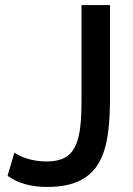

<svg xmlns="http://www.w3.org/2000/svg" viewBox="-20 -730 528 761"><path d="M37 -125 10 -33C52 -4 101 11 167 11C388 11 416 -136 416 -349V-710H303V-333C303 -164 281 -90 164 -90C104 -90 58 -110 37 -125Z"/></svg>

Font: FIGSv2-sans-serif SemiBold
Style: Regular
Weight: 600
Designer: Matt McInerney, Pablo Impallari, Rodrigo Fuenzalida,Mirko Velimirovic
Foundry: Matt McInerney, Pablo Impallari, Rodrigo Fuenzalida
Version: Version 4.021;hotconv 1.0.109;makeotfexe 2.5.65596